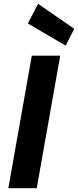

<svg xmlns="http://www.w3.org/2000/svg" viewBox="-20 -994 412 1014"><path d="M24 0 148 -700H298L174 0ZM327 -753 127 -870 181 -974 372 -842Z"/></svg>

Font: DM Sans 12pt Black
Style: Italic
Weight: 900
Italic angle: -10°
Version: Version 4.004;gftools[0.9.30]